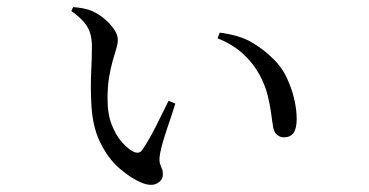

<svg xmlns="http://www.w3.org/2000/svg" viewBox="-20 -516 1040 541"><path d="M377 -2Q347 -15 315.5 -42.5Q284 -70 261.5 -116.5Q239 -163 237 -232Q235 -275 237 -314.5Q239 -354 239 -385Q239 -405 234.5 -421Q230 -437 218 -452Q206 -467 181 -485L186 -496Q200 -495 214 -492.5Q228 -490 239 -485Q256 -478 273 -464Q290 -450 301 -434Q312 -418 312 -404Q312 -393 307.5 -378.5Q303 -364 297.5 -344.5Q292 -325 287.5 -299Q283 -273 283 -238Q283 -194 295 -164Q307 -134 323.5 -115.5Q340 -97 355 -89Q363 -85 370 -86Q377 -87 382 -95Q400 -122 419 -159.5Q438 -197 455 -232L474 -224Q466 -198 456.5 -170.5Q447 -143 440 -119.5Q433 -96 431 -83Q428 -65 430.5 -56Q433 -47 436 -41Q439 -35 439 -25Q439 -8 422 1Q405 10 377 -2ZM780 -129Q770 -129 761.5 -135.5Q753 -142 750 -156Q747 -173 744 -196.5Q741 -220 734 -248Q727 -276 712 -304Q693 -339 663.5 -365.5Q634 -392 593 -408L599 -424Q654 -417 688 -397.5Q722 -378 750 -350Q773 -328 787 -299Q801 -270 808.5 -239Q816 -208 816 -181Q816 -154 807 -141.5Q798 -129 780 -129Z"/></svg>

Font: Noto Serif SC
Style: Regular
Weight: 400
Designer: Ryoko NISHIZUKA 西塚涼子 (kana & ideographs); Frank Grießhammer (Latin, Greek & Cyrillic); Wenlong ZHANG 张文龙 (bopomofo); San
Foundry: Adobe
Version: Version 2.002-H1;hotconv 1.1.0;makeotfexe 2.6.0